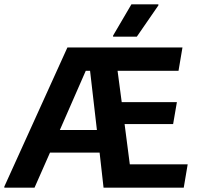

<svg xmlns="http://www.w3.org/2000/svg" viewBox="-55 -870 925 890"><path d="M-35 0V-5L257.5 -650H790.8L772.5 -541.7H490L509.2 -396.7H765L747.5 -295H522.5L546.7 -108.3H815L796.7 0H425L406.7 -162.5H176.7L105 0ZM342.5 -541.7 222.5 -267.5H394.2L362.5 -541.7ZM469.2 -700V-705L554.2 -850H679.2V-845L579.2 -700Z"/></svg>

Font: Familjen Grotesk
Style: Bold Italic
Weight: 700
Italic angle: -9.46201°
Designer: Anders Wikstroem, Jonas Baeckman, Matilda Gysing, Kristian Moeller
Foundry: Familjen STHLM AB
Version: Version 2.002; ttfautohint (v1.8.4.7-5d5b)